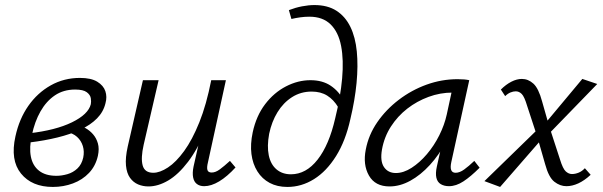

<svg xmlns="http://www.w3.org/2000/svg" viewBox="-20 -731 2382 759"><path d="M189 8Q106 8 63 -45Q20 -98 41 -192Q56 -261 92 -312.5Q128 -364 180.5 -393.5Q233 -423 296 -423Q340 -423 364.5 -408Q389 -393 396.5 -370.5Q404 -348 397 -323Q389 -289 363.5 -263Q338 -237 298 -218.5Q258 -200 207 -187.5Q156 -175 98 -168L95 -204Q200 -216 264.5 -247.5Q329 -279 339 -319Q341 -329 339 -342.5Q337 -356 323 -366.5Q309 -377 277 -377Q231 -377 197 -354Q163 -331 140 -290.5Q117 -250 106 -197Q95 -148 102 -112Q109 -76 134.5 -56Q160 -36 203 -36Q224 -36 246.5 -42.5Q269 -49 286 -65Q303 -81 309 -108Q314 -132 307.5 -153.5Q301 -175 284.5 -190Q268 -205 242 -209L286 -238Q301 -234 318 -224.5Q335 -215 348 -200Q361 -185 367 -164Q373 -143 367 -115Q358 -75 332 -47.5Q306 -20 268.5 -6Q231 8 189 8Z M567 6Q545 6 526 -2Q507 -10 494 -28Q481 -46 478 -76.5Q475 -107 485 -152L545 -414H607L548 -159Q536 -106 544 -77Q552 -48 586 -48Q612 -48 644 -69Q676 -90 708 -134Q740 -178 768 -247.5Q796 -317 815 -414H852Q828 -302 795 -222Q762 -142 723.5 -91.5Q685 -41 645 -17.5Q605 6 567 6ZM787 5Q770 5 758.5 -3.5Q747 -12 743.5 -29.5Q740 -47 745 -72L822 -414H873L802 -89Q797 -69 800 -59Q803 -49 817 -49Q832 -49 849 -61.5Q866 -74 889 -95L911 -69Q878 -33 846.5 -14Q815 5 787 5Z M1116 8Q1076 8 1046 -8Q1016 -24 997.5 -53.5Q979 -83 974 -122Q969 -161 979 -208Q993 -273 1028 -319Q1063 -365 1110.5 -389.5Q1158 -414 1207 -414Q1255 -414 1287.5 -392Q1320 -370 1338 -335L1317 -307Q1299 -337 1273.5 -353Q1248 -369 1212 -369Q1169 -369 1134.5 -347Q1100 -325 1077 -287.5Q1054 -250 1044 -202Q1035 -153 1042.5 -117Q1050 -81 1073 -61.5Q1096 -42 1130 -42Q1190 -42 1235.5 -100Q1281 -158 1305 -263Q1326 -348 1332.5 -421Q1339 -494 1328.5 -549Q1318 -604 1287 -634.5Q1256 -665 1203 -665Q1185 -665 1167 -662.5Q1149 -660 1132 -656L1122 -691Q1148 -701 1174 -706Q1200 -711 1223 -711Q1275 -711 1310 -688.5Q1345 -666 1365 -625Q1385 -584 1390.5 -527.5Q1396 -471 1389.5 -403Q1383 -335 1365 -260Q1346 -174 1308.5 -114Q1271 -54 1221.5 -23Q1172 8 1116 8Z M1520 6Q1463 6 1438.5 -37Q1414 -80 1426 -140Q1437 -198 1471.5 -248Q1506 -298 1556.5 -336.5Q1607 -375 1666.5 -396.5Q1726 -418 1789 -418Q1804 -418 1815 -417Q1826 -416 1835 -414L1764 -90Q1755 -48 1781 -48Q1797 -48 1815 -61Q1833 -74 1855 -95L1876 -68Q1841 -33 1812 -14Q1783 5 1755 5Q1736 5 1722.5 -3Q1709 -11 1705 -28.5Q1701 -46 1707 -73L1745 -243L1782 -277Q1770 -221 1743 -170Q1716 -119 1679.5 -79Q1643 -39 1602 -16.5Q1561 6 1520 6ZM1545 -47Q1575 -47 1607 -67.5Q1639 -88 1667.5 -121.5Q1696 -155 1716.5 -196Q1737 -237 1746 -278L1770 -389L1803 -362Q1796 -364 1787 -364.5Q1778 -365 1769 -365Q1720 -365 1674 -348Q1628 -331 1590 -301.5Q1552 -272 1525.5 -231Q1499 -190 1490 -140Q1482 -94 1498 -70.5Q1514 -47 1545 -47Z M2219 5Q2194 5 2171.5 -12.5Q2149 -30 2135 -82L2104 -190L2064 -312Q2053 -349 2042.5 -359.5Q2032 -370 2019 -370Q2009 -370 1998 -365.5Q1987 -361 1977 -351L1960 -377Q1980 -397 2001.5 -408Q2023 -419 2043 -419Q2068 -419 2088.5 -400.5Q2109 -382 2123 -330L2150 -235L2194 -100Q2205 -64 2216.5 -53.5Q2228 -43 2241 -43Q2254 -43 2267.5 -48.5Q2281 -54 2292 -66L2315 -40Q2290 -17 2266 -6Q2242 5 2219 5ZM1957 8 1895 -15 2116 -230 2132 -193ZM2142 -194 2125 -231 2282 -419 2341 -399Z"/></svg>

Font: Ysabeau Office
Style: Italic
Weight: 400
Italic angle: -12°
Designer: Christian Thalmann (Catharsis Fonts)
Version: Version 2.001;gftools[0.9.30]; featfreeze: tnum,lnum,ss02